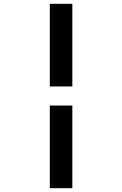

<svg xmlns="http://www.w3.org/2000/svg" viewBox="-20 -843 640 1006"><path d="M359 -390H241V-823H359ZM241 143V-290H359V143Z"/></svg>

Font: Iosevka Extended
Style: Bold
Weight: 700
Width: 7
Monospace: yes
Designer: Belleve Invis
Foundry: Belleve Invis
Version: Version 32.5.0; ttfautohint (v1.8.4)